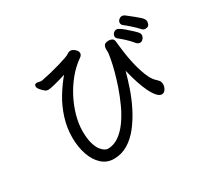

<svg xmlns="http://www.w3.org/2000/svg" viewBox="-149 -968 1298 1208"><g transform="rotate(-30 500.0 -364.0)"><path d="M942 -597Q929 -597 920 -607Q898 -631 872 -654Q846 -677 829 -690Q820 -698 820 -710Q820 -722 830.5 -731.5Q841 -741 852.5 -741Q864 -741 873 -734Q931 -689 953 -669Q975 -649 975 -632Q975 -626 971 -613Q965 -597 942 -597ZM664 -586 663 -612Q663 -622 669 -635Q676 -649 705 -649Q718 -649 729 -642.5Q740 -636 741 -618L747 -567Q764 -422 805 -333Q821 -300 842 -282Q849 -276 856.5 -266Q864 -256 864 -239Q864 -222 853.5 -205Q843 -188 826 -188Q794 -188 758 -261Q727 -325 702 -431Q688 -380 668 -320.5Q648 -261 617.5 -200.5Q587 -140 549 -91.5Q511 -43 464.5 -15Q418 13 362 13Q312 13 275.5 -20.5Q239 -54 220 -110Q201 -166 201 -235.5Q201 -305 222.5 -373Q244 -441 279.5 -499Q315 -557 354 -603Q312 -589 272.5 -579.5Q233 -570 223.5 -570Q214 -570 204 -574Q185 -588 171 -606Q162 -618 162 -627Q162 -636 167 -642Q174 -645 180 -645Q186 -645 195 -642.5Q204 -640 208.5 -640Q213 -640 215 -640.5Q217 -641 232.5 -644Q248 -647 283 -655Q364 -675 411 -692Q434 -700 442 -707Q452 -714 462 -714Q478 -714 494 -700Q510 -686 510 -671Q510 -656 494 -645Q446 -612 406 -563.5Q366 -515 337.5 -459.5Q309 -404 293 -346.5Q277 -289 277 -235.5Q277 -182 287 -147.5Q297 -113 311 -94.5Q325 -76 339 -68.5Q353 -61 360 -61Q403 -61 440.5 -87Q478 -113 509.5 -157Q541 -201 565.5 -254.5Q590 -308 609 -363Q644 -466 658 -546Q664 -579 664 -586ZM896 -553Q892 -548 885.5 -543Q879 -538 871.5 -538Q864 -538 857.5 -540.5Q851 -543 845 -550Q824 -576 799 -599Q774 -622 758 -634Q749 -642 749 -653.5Q749 -665 759 -675Q769 -685 780 -685Q791 -685 797 -680Q812 -672 833 -654Q854 -636 872 -619Q890 -602 897 -593Q903 -584 903 -576.5Q903 -569 901 -564Q899 -559 896 -553Z"/></g></svg>

Font: Moon Stars Kai HW
Style: Bold
Weight: 700
Designer: GuiWonder
Version: Version 1.101